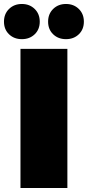

<svg xmlns="http://www.w3.org/2000/svg" viewBox="-46 -946 442 966"><path d="M57 -700H293V0H57ZM-26 -837Q-26 -876 -0.5 -901Q25 -926 64 -926Q103 -926 128.5 -901Q154 -876 154 -837Q154 -798 128.5 -773.5Q103 -749 64 -749Q25 -749 -0.5 -773.5Q-26 -798 -26 -837ZM196 -837Q196 -876 221.5 -901Q247 -926 286 -926Q325 -926 350.5 -901Q376 -876 376 -837Q376 -798 350.5 -773.5Q325 -749 286 -749Q247 -749 221.5 -773.5Q196 -798 196 -837Z"/></svg>

Font: CMG Sans Black
Style: Regular
Weight: 900
Designer: Julieta Ulanovsky
Foundry: Julieta Ulanovsky
Version: Version 7.200